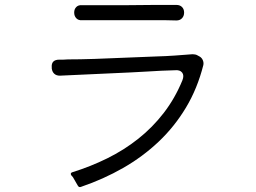

<svg xmlns="http://www.w3.org/2000/svg" viewBox="-20 -753 1040 779"><path d="M281 -702Q281 -716 289.5 -724.5Q298 -733 312 -732H499L607 -733H696Q710 -733 718.5 -724.5Q727 -716 727 -702Q727 -688 718.5 -679Q710 -670 696 -670Q673 -671 651 -671Q629 -671 608 -671H312Q298 -670 289.5 -679Q281 -688 281 -702ZM295 -1 276 -34 269 -42Q264 -51 273 -54Q347 -77 415 -110.5Q483 -144 541 -190Q599 -236 644.5 -295Q690 -354 720 -427Q728 -447 719 -458.5Q710 -470 690 -468L634 -466Q604 -464 572.5 -462.5Q541 -461 507 -459L223 -446Q209 -446 200.5 -453.5Q192 -461 190 -475V-479Q187 -511 221 -511Q229 -511 237.5 -511Q246 -511 256 -512Q279 -512 306 -512.5Q333 -513 364 -514L615 -524Q652 -525 688 -527.5Q724 -530 761 -533Q766 -533 771.5 -532Q777 -531 782 -528L791 -523Q799 -518 803 -508.5Q807 -499 805 -489Q781 -394 734.5 -316.5Q688 -239 623.5 -178Q559 -117 479.5 -71.5Q400 -26 309 5Q300 9 295 -1Z"/></svg>

Font: Higure Gothic
Style: Regular
Weight: 400
Designer: Yoshimichi Ohira
Foundry: Positype
Version: Version 1.000